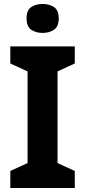

<svg xmlns="http://www.w3.org/2000/svg" viewBox="-20 -948 429 968"><path d="M357 0H32V-86L119 -126V-588L32 -628V-714H357V-628L270 -588V-126L357 -86ZM195 -928Q228 -928 252 -912.5Q276 -897 276 -855Q276 -814 252 -798Q228 -782 195 -782Q161 -782 137.5 -798Q114 -814 114 -855Q114 -897 137.5 -912.5Q161 -928 195 -928Z"/></svg>

Font: Noto Sans Sora Sompeng
Style: Bold
Weight: 700
Designer: Monotype Design Team. David Williams.
Foundry: Monotype Imaging Inc.
Version: Version 2.101